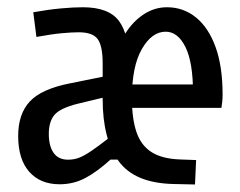

<svg xmlns="http://www.w3.org/2000/svg" viewBox="-20 -496 654 524"><path d="M165.6 -60.2Q182.2 -60.2 196.3 -65.7Q210.5 -71.3 229.9 -84.5Q249.3 -97.7 277.9 -120L320.7 -60.5H281.6Q244.5 -26.8 212.5 -10Q180.5 6.9 142.8 6.9Q90 6.9 59.8 -27.2Q29.6 -61.3 29.6 -124.8Q29.6 -185 61.3 -219Q93 -253.1 170.4 -268.4L282.5 -291V-234.6L191.4 -212.7Q143.8 -200.6 128.5 -182.3Q113.2 -164 113.2 -130.6Q113.2 -97.5 126.3 -78.8Q139.5 -60.2 165.6 -60.2ZM332.5 -189 260.2 -222.8V-322.6Q260.2 -370.8 246.5 -389.4Q232.9 -407.9 194.9 -407.9Q176.8 -407.9 149.1 -405.4Q121.5 -402.9 79.4 -395.2L70.8 -462.5Q111.6 -469.9 145.6 -473Q179.5 -476.2 206 -476.2Q276.5 -476.2 304.5 -439Q332.5 -401.8 332.5 -321.5ZM260.2 -224.6H274.7Q274.7 -278.5 287.3 -324.3Q300 -370.2 321.7 -404.2Q343.4 -438.3 372.8 -457.3Q402.1 -476.2 435.6 -476.2Q480.4 -476.2 514.6 -448.6Q548.9 -421 568.2 -368Q587.5 -315 587.5 -238.1Q587.5 -227.4 586.5 -218Q585.6 -208.5 584.3 -201.7H301.8V-265.5H538.9L506.8 -242.1Q506.8 -326.3 486 -367.9Q465.2 -409.5 432.2 -409.5Q394.5 -409.5 367.3 -362.4Q340 -315.4 340 -227.7Q340 -172.4 352.4 -135.7Q364.8 -99.1 393.8 -80.7Q422.8 -62.4 471.9 -60.8L515.2 -59.2L512.2 7.5L453.8 6.2Q347.4 3.9 303.8 -56.3Q260.2 -116.4 260.2 -224.6Z"/></svg>

Font: Intel One Mono Light
Style: Regular
Weight: 300
Monospace: yes
Designer: Fred Shallcrass
Foundry: Frere-Jones Type LLC
Version: Version 1.004